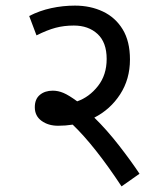

<svg xmlns="http://www.w3.org/2000/svg" viewBox="-20 -652 591 684"><path d="M477 -33 413 12Q318 -132 239 -208Q213 -204 187 -204Q152 -204 128 -221.5Q104 -239 104 -270Q104 -299 122 -314Q140 -329 168 -329Q187 -329 206 -321Q225 -313 255 -291Q298 -306 329 -345.5Q360 -385 360 -442Q360 -501 327.5 -531Q295 -561 243 -561Q208 -561 178 -553Q148 -545 110 -526L84 -595Q121 -614 162.5 -623Q204 -632 247 -632Q302 -632 346.5 -611Q391 -590 417 -547.5Q443 -505 443 -440Q443 -370 408 -316Q373 -262 316 -233Q361 -189 404.5 -133Q448 -77 477 -33Z"/></svg>

Font: Noto Sans
Style: Italic
Weight: 400
Italic angle: -12°
Designer: Monotype Design Team
Foundry: Monotype Imaging Inc.
Version: Version 2.013; ttfautohint (v1.8.4.7-5d5b)